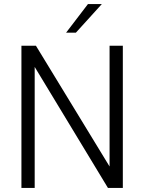

<svg xmlns="http://www.w3.org/2000/svg" viewBox="-20 -921 707 941"><path d="M85 -697H156L517 -105V-697H582V0H509L150 -593V0H85ZM411 -901H479L352 -761H304Z"/></svg>

Font: Hanken Grotesk Light
Style: Regular
Weight: 300
Designer: Alfredo Marco Pradil
Foundry: Hanken Design Co.
Version: Version 3.014